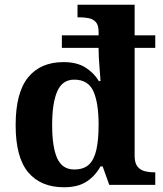

<svg xmlns="http://www.w3.org/2000/svg" viewBox="-20 -780 689 810"><path d="M250 10Q152 10 99 -53Q46 -116 46 -252Q46 -389 98.5 -453.5Q151 -518 248 -518Q304 -518 340 -495.5Q376 -473 397 -438H404Q404 -438 403 -454Q402 -470 400 -493Q398 -516 397 -537Q396 -558 396 -568V-578H241V-631H396V-645Q396 -673 385 -686Q374 -699 355.5 -703Q337 -707 315 -707H307V-760H548V-631H635V-578H548V-123Q548 -93 559.5 -78Q571 -63 590 -58Q609 -53 631 -53H635V0H441L413 -78H404Q382 -38 345.5 -14Q309 10 250 10ZM293 -65Q333 -65 355 -85.5Q377 -106 386.5 -148Q396 -190 396 -254Q396 -346 374 -395Q352 -444 293 -444Q243 -444 221.5 -394.5Q200 -345 200 -253Q200 -159 221.5 -112Q243 -65 293 -65Z"/></svg>

Font: Noto Serif Kannada
Style: Regular
Weight: 400
Designer: Universal Thirst, Indian Type Foundry and the Monotype Design Team
Foundry: Monotype Imaging Inc.
Version: Version 2.003